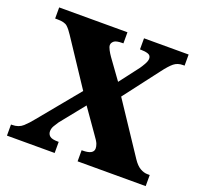

<svg xmlns="http://www.w3.org/2000/svg" viewBox="-124 -852 1033 991"><g transform="rotate(20 392.5 -357.0)"><path d="M11 0V-61H17Q53 -61 76 -82Q99 -103 121 -131L302 -351L137 -600Q121 -625 105.5 -639Q90 -653 51 -653H38V-714H413V-653H407Q373 -653 361.5 -643Q350 -633 350 -621Q350 -611 358.5 -595Q367 -579 377 -565L455 -457L536 -563Q544 -574 554.5 -592.5Q565 -611 565 -624Q565 -642 548.5 -647.5Q532 -653 509 -653H504V-714H749V-653H740Q711 -653 691 -637Q671 -621 641 -581L496 -391L680 -114Q700 -84 720.5 -72.5Q741 -61 760 -61H773V0H399V-61H404Q464 -61 464 -94Q464 -105 459 -118.5Q454 -132 431 -163L344 -287L238 -155Q229 -142 220.5 -127.5Q212 -113 212 -97Q212 -81 224 -71Q236 -61 269 -61H273V0Z"/></g></svg>

Font: Noto Serif Black
Style: Regular
Weight: 900
Designer: Monotype Design Team
Foundry: Monotype Imaging Inc.
Version: Version 2.014; ttfautohint (v1.8.4.7-5d5b)